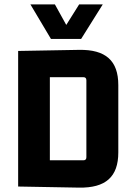

<svg xmlns="http://www.w3.org/2000/svg" viewBox="-20 -853 615 878"><path d="M361 -500C370 -500 375 -496 375 -486V-134C375 -124 370 -120 361 -120H208V-500ZM63 0 341 5C463 7 521 -44 521 -156V-464C521 -576 463 -627 341 -625L63 -620ZM213 -675H351L450 -833H342L283 -739L231 -833H119Z"/></svg>

Font: Gemini
Style: Regular
Weight: 700
Designer: Pushpananda Ekanayake, Sol Matas, Kosala Senevirathne
Foundry: Mooniak
Version: Version 1.000;PS 1.0;hotconv 1.0.86;makeotf.lib2.5.63406